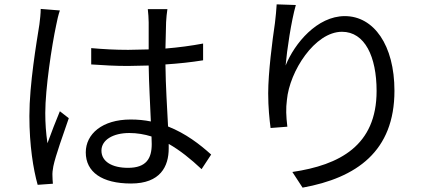

<svg xmlns="http://www.w3.org/2000/svg" viewBox="-20 -812 2040 882"><path d="M255 -764 167 -771C167 -750 164 -723 161 -700C148 -617 115 -426 115 -279C115 -144 133 -34 153 37L223 32C222 21 221 7 221 -3C220 -15 222 -34 225 -48C235 -97 272 -199 296 -269L255 -301C238 -260 214 -199 198 -154C191 -203 188 -245 188 -293C188 -405 218 -603 238 -696C241 -714 249 -747 255 -764ZM676 -185 677 -150C677 -84 652 -41 568 -41C496 -41 446 -69 446 -120C446 -169 499 -201 574 -201C610 -201 644 -195 676 -185ZM749 -770H659C661 -753 663 -726 663 -709V-585L569 -583C509 -583 456 -586 399 -591V-516C458 -512 510 -509 567 -509L663 -511C664 -429 670 -331 673 -254C644 -260 613 -263 580 -263C449 -263 374 -196 374 -112C374 -22 448 31 582 31C717 31 755 -48 755 -130V-151C806 -122 856 -82 906 -35L950 -102C898 -149 833 -199 752 -231C748 -315 741 -415 740 -516C800 -520 858 -526 913 -535V-612C860 -602 801 -594 740 -589C741 -636 742 -683 743 -710C744 -730 746 -750 749 -770Z M1339 -789 1251 -792C1249 -765 1247 -736 1243 -706C1231 -625 1212 -478 1212 -383C1212 -318 1218 -262 1223 -224L1300 -230C1294 -280 1293 -314 1298 -353C1310 -484 1426 -666 1551 -666C1656 -666 1710 -552 1710 -394C1710 -143 1540 -54 1323 -22L1370 50C1618 5 1792 -117 1792 -395C1792 -605 1697 -738 1564 -738C1437 -738 1333 -613 1292 -511C1298 -581 1318 -716 1339 -789Z"/></svg>

Font: Noto Sans CJK JP
Style: Regular
Weight: 400
Designer: Ryoko NISHIZUKA 西塚涼子 (kana, bopomofo & ideographs); Paul D. Hunt (Latin, Greek & Cyrillic); Sandoll Communications 산돌커뮤니
Foundry: Adobe
Version: Version 2.004;hotconv 1.0.118;makeotfexe 2.5.65603